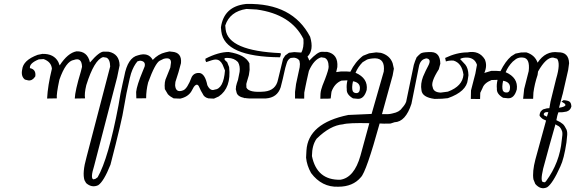

<svg xmlns="http://www.w3.org/2000/svg" viewBox="-20 -724 2975 993"><path d="M2853 -82Q2824.7 15.6 2789.1 148.4Q2772.9 218.3 2790.5 217.8L2798.3 218.8L2804.2 212.9Q2875 116.7 2885.3 1Q2890.6 -30.8 2887.7 -43Q2881.3 -63 2869.6 -71.3Q2851.6 -80.1 2853 -82ZM1805.7 -303.7Q1797.9 -270 1804.2 -252.9Q1810.1 -241.2 1827.1 -242.7Q1841.3 -245.6 1841.3 -267.6V-272Q1839.4 -297.9 1805.7 -303.7ZM2808.6 -120.6 2815.9 -143.6Q2807.1 -145 2801.3 -143.3Q2795.4 -141.6 2793 -136.7Q2790.5 -131.8 2794.9 -127Q2803.7 -122.1 2808.6 -120.6ZM2582 -306.2Q2574.7 -272.9 2580.6 -255.9Q2586.4 -244.1 2603.5 -245.6Q2617.7 -248.5 2617.7 -270.5V-274.9Q2615.7 -300.8 2582 -306.2ZM1593.3 83Q1618.7 208.5 1740.2 205.6Q1812 194.8 1844.2 81.1Q1885.3 -67.9 1890.1 -86.9Q1782.7 -89.4 1753.9 -81.1Q1688 -75.7 1617.7 -6.8Q1593.8 25.9 1593.3 83ZM2463.9 -244.1 2462.9 -211.9 2415 -212.4 2416 -256.3 2430.2 -311.5 2438.5 -343.3 2446.8 -388.7Q2436.5 -420.9 2403.3 -425.8Q2374.5 -428.2 2359.4 -418.9L2386.7 -389.6Q2401.9 -370.6 2402.8 -335L2399.4 -312.5Q2393.6 -250.5 2296.4 -216.3Q2270.5 -212.4 2228 -212.4Q2163.1 -220.7 2159.7 -257.8Q2153.8 -290 2168 -327.6Q2182.6 -361.8 2194.3 -382.8Q2214.8 -420.9 2181.6 -422.4V-420.9Q2155.8 -416.5 2147.5 -384.3L2107.9 -187Q2077.6 -93.8 2020.5 -91.8L1999.5 -85L1965.8 -84.5L1943.4 -85.4Q1874 166 1846.2 192.9Q1805.2 241.7 1729.5 241.7Q1644.5 245.1 1588.9 170.9Q1566.9 131.8 1563 91.3L1564.9 54.2Q1573.7 -86.9 1781.2 -129.4L1901.9 -134.8L1964.8 -354Q1972.7 -420.9 1920.4 -422.4Q1894.5 -421.9 1878.4 -416L1855.5 -402.3Q1831.1 -377.4 1818.8 -347.7Q1884.3 -319.3 1876.5 -258.8Q1862.8 -210.9 1830.1 -212.9L1805.7 -215.3Q1771 -235.4 1773.4 -263.2Q1771 -282.7 1776.9 -308.6L1746.1 -307.1Q1710.4 -293 1694.8 -250.5L1693.4 -241.7L1690.4 -215.3Q1692.9 -213.4 1636.7 -213.4Q1636.2 -242.2 1641.1 -260.3L1647.9 -281.7L1661.1 -314.9Q1680.2 -365.2 1679.7 -378.9Q1679.2 -416 1659.2 -424.8L1641.1 -427.7Q1604 -417 1577.6 -357.4L1572.8 -336.4L1565.9 -305.7L1560.1 -277.8L1553.7 -245.1L1553.2 -213.9L1505.9 -214.4V-248.5L1511.2 -289.6L1529.8 -376L1531.2 -393.1L1528.8 -409.7Q1521 -423.3 1501 -425.8L1483.4 -424.3Q1468.3 -416.5 1462.9 -397.9L1455.6 -373.5L1448.2 -341.3Q1445.8 -327.6 1431.6 -272.5Q1414.1 -218.8 1354.5 -214.8H1269Q1256.3 -215.3 1245.6 -217.3L1245.1 -214.8L1243.7 -217.3Q1207.5 -224.6 1203.1 -247.1L1199.7 -262.2L1198.7 -262.7L1200.2 -267.1L1200.7 -276.9Q1204.1 -293 1210.4 -309.6L1210.9 -311L1219.2 -352.5Q1223.1 -381.3 1210.9 -402.8Q1190.9 -423.8 1159.2 -424.3Q1124.5 -426.8 1154.8 -402.8L1165 -377Q1176.8 -269.5 1111.3 -225.1L1086.4 -213.9L1057.6 -215.3Q1035.6 -220.7 1028.3 -238.8L1019 -254.9L1010.7 -272.9Q1000.5 -298.3 982.4 -274.4L969.7 -251.5Q952.6 -223.1 912.1 -213.9L877.9 -215.3Q859.4 -224.6 848.1 -236.8L832.5 -263.2Q828.6 -301.3 840.8 -324.7L860.8 -374.5L864.3 -400.4Q864.7 -429.7 826.7 -419.9L805.7 -409.7Q782.2 -396.5 746.1 -297.4Q735.8 -256.8 735.8 -215.8L685.1 -215.3L684.1 -248.5Q687.5 -282.2 718.3 -356L728 -379.9Q734.9 -407.7 704.1 -410.2L690.9 -406.7Q670.4 -382.8 657.7 -343.8L650.9 -318.4L634.3 -242.2L620.6 -167Q612.3 -107.4 551.3 127.9Q516.6 214.8 487.8 233.9Q454.6 249 425.3 222.7L417 208Q404.8 169.4 427.2 89.8Q542 -347.2 549.8 -379.9Q549.3 -417 530.8 -425.8L513.2 -428.7Q467.3 -415 426.3 -283.7Q415.5 -239.3 419.9 -215.3L366.7 -214.4Q368.2 -254.9 397.9 -353L404.3 -378.4Q402.8 -428.7 362.3 -414.1Q320.8 -408.2 287.1 -311.5Q271 -236.3 273.9 -215.3L223.6 -214.4Q227.1 -281.7 248.5 -368.7Q245.1 -404.3 205.6 -418.5L180.7 -417Q131.3 -397 134.8 -371.6Q167.5 -365.2 162.6 -329.1Q147.9 -305.7 126.5 -308.1L108.9 -312.5Q87.4 -329.1 94.7 -364.3Q99.6 -412.6 174.8 -440.4L199.2 -445.3Q258.8 -446.8 281.7 -403.3L288.6 -385.7Q330.6 -450.2 375.5 -458.5Q432.1 -460.4 445.3 -400.9Q494.1 -458 517.1 -457L542.5 -456.5Q597.2 -444.8 598.6 -386.2L585.9 -324.2L466.8 134.3Q446.8 197.3 462.4 203.6L473.1 201.2L484.9 192.9Q540.5 96.7 592.8 -179.2L603 -238.8L613.8 -290L622.6 -329.1Q640.1 -426.3 693.8 -438Q747.6 -455.1 770 -414.1Q798.8 -444.8 835 -453.1L856.4 -458Q862.3 -457.5 868.2 -456.5H869.6Q921.4 -452.6 916 -397.5Q904.8 -352.1 887.2 -300.3L885.7 -283.2Q888.7 -241.7 927.2 -256.8Q948.7 -264.6 971.7 -326.2Q984.9 -349.6 1014.2 -346.2Q1041 -339.8 1052.2 -283.7Q1067.4 -251.5 1089.8 -260.3Q1136.2 -264.6 1143.6 -359.4L1131.3 -389.6Q1118.2 -416 1096.7 -416H1092.8Q1083 -416 1046.4 -402.8L1042.5 -411.6V-420.4Q1109.9 -455.1 1162.6 -455.1Q1248 -441.9 1270 -396.5L1271 -362.8L1267.1 -335.4L1256.3 -298.8L1253.9 -289.6L1254.4 -271Q1267.6 -243.2 1348.1 -250.5Q1407.2 -256.8 1418 -313Q1440.4 -407.7 1443.8 -419.4L1455.1 -437L1474.6 -451.2L1502 -454.6L1538.1 -452.1Q1552.7 -476.6 1549.3 -522.5Q1485.4 -650.4 1307.6 -674.8L1254.4 -677.7Q1168.9 -664.6 1145 -592.3L1147 -571.8Q1160.2 -460.9 1431.6 -449.2L1432.6 -442.4L1428.2 -427.7Q1140.1 -430.2 1124.5 -562L1122.6 -582.5Q1137.7 -689.9 1249.5 -703.1L1255.4 -703.6Q1492.7 -709 1584 -533.7Q1604.5 -464.8 1570.3 -431.2Q1575.7 -422.4 1579.6 -410.6Q1623 -457 1645 -456.1L1672.4 -455.6Q1730 -443.8 1724.6 -377L1718.8 -351.1L1744.1 -354.5H1771.5L1792 -353Q1816.9 -404.3 1857.4 -435.5L1889.2 -448.2L1925.8 -453.1L1950.2 -450.7Q1996.6 -437.5 2010.7 -397L2017.1 -368.7L2010.7 -333.5Q1959 -144.5 1955.6 -133.8H1972.2Q1991.7 -132.3 2011.2 -137.7Q2045.4 -144.5 2058.6 -164.6Q2074.7 -181.6 2080.6 -197.8L2120.1 -388.2Q2126 -408.2 2134.8 -427.7Q2146 -439.9 2154.8 -446.8Q2163.6 -453.6 2194.8 -454.6H2211.9Q2256.3 -452.6 2257.3 -394.5L2249.5 -365.7Q2206.5 -298.8 2217.8 -273.4Q2221.7 -246.6 2259.3 -245.1L2296.4 -250Q2372.6 -278.3 2377 -337.9Q2369.1 -397.5 2325.7 -410.6Q2303.2 -412.1 2286.1 -406.2L2282.2 -424.3Q2342.8 -453.1 2397.5 -453.1Q2458 -464.8 2487.3 -417Q2501.5 -384.8 2484.9 -346.7L2520.5 -357.4H2547.9L2568.4 -356Q2593.8 -407.2 2623.5 -432.6L2646 -446.8L2674.8 -452.6L2702.1 -453.1Q2746.1 -439.9 2760.3 -399.9Q2801.8 -462.4 2866.7 -453.6Q2921.4 -454.6 2923.3 -397L2918.5 -361.8L2889.6 -235.4H2889.2Q2881.8 -206.5 2871.1 -166.5Q2888.7 -169.4 2897 -173.3Q2905.3 -177.2 2904.3 -182.1Q2902.8 -186.5 2898.4 -189.7Q2894 -192.9 2883.8 -198.7L2895 -206.1Q2919.9 -204.1 2927.2 -196.8Q2934.6 -189.5 2935.1 -172.9Q2929.7 -152.8 2910.2 -147L2889.6 -143.6L2867.7 -143.1Q2862.3 -129.4 2857.4 -102.5Q2859.9 -101.6 2868.7 -96.7Q2875 -94.7 2888.2 -84.5Q2897 -79.1 2906.2 -60.5Q2914.6 -48.8 2913.6 -27.3L2909.7 12.2Q2897 97.7 2877.9 137.2Q2838.4 225.6 2809.6 244.6Q2776.4 259.8 2748.5 227.5L2738.8 203.6Q2732.4 164.1 2749 100.6L2804.2 -100.6Q2787.1 -106.9 2779.8 -114.7Q2770.5 -122.6 2770.5 -128.4Q2770.5 -134.3 2775.4 -145.5Q2783.7 -156.2 2789.3 -158.4Q2794.9 -160.6 2808.1 -163.6L2821.3 -164.6L2827.1 -198.2L2856.4 -316.9Q2879.9 -395.5 2861.3 -420.4L2840.3 -426.3Q2804.2 -427.7 2762.7 -354L2760.3 -336.4Q2744.6 -289.6 2738.8 -245.1L2737.3 -212.9H2685.5L2690.9 -263.7L2714.4 -356.4Q2722.2 -423.8 2684.1 -426.3Q2665 -428.7 2648.9 -418.9L2631.8 -405.3Q2607.4 -380.4 2595.2 -350.6Q2660.6 -322.3 2652.8 -261.7Q2639.6 -213.4 2606.4 -215.8L2582 -218.3Q2547.4 -238.3 2549.8 -266.1Q2547.4 -285.6 2553.2 -311L2522.5 -310.1Q2484.4 -294.9 2475.6 -268.6Z"/></svg>

Font: Righma Çiddhi
Style: Regular
Weight: 400
Designer: R.S. Wihananto
Foundry: R.S. Wihananto
Version: Version 2.0.1